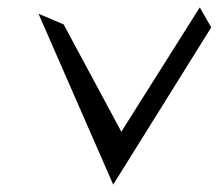

<svg xmlns="http://www.w3.org/2000/svg" viewBox="-20 -488 591 519"><path d="M152 -422 84 -451 286 11 551 -414 520 -468 308 -132Z"/></svg>

Font: Stormblade
Style: Obl
Weight: 400
Designer: Mew Too
Foundry: Cannot Into Space Fonts
Version: Version 0.77